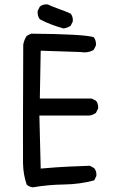

<svg xmlns="http://www.w3.org/2000/svg" viewBox="-20 -844 540 859"><path d="M127 -5.9Q111.3 -7.8 99.6 -17.6Q84 -62.5 83 -112.8Q82 -163.1 84 -644.5Q87.9 -666 99.6 -683.6L119.1 -693.4Q354.5 -691.4 399.4 -677.7Q411.1 -662.1 409.2 -640.6L399.4 -621.1Q374 -605.5 338.9 -611.3L162.1 -617.2L158.2 -403.3H389.6L409.2 -393.6Q420.9 -379.9 418.9 -358.4L409.2 -338.9Q395.5 -329.1 379.9 -327.1H156.2L162.1 -89.8Q240.2 -96.7 287.6 -98.6Q335 -100.6 381.8 -102.5L401.4 -91.8Q413.1 -78.1 411.1 -56.6L401.4 -37.1Q336.9 -19.5 266.1 -18.6Q195.3 -17.6 127 -5.9ZM263.7 -716.8Q236.3 -724.6 210 -734.4Q183.6 -744.1 158.2 -757.8Q146.5 -773.4 148.4 -794.9L158.2 -814.5Q171.9 -826.2 193.4 -824.2Q218.8 -812.5 244.1 -803.7Q269.5 -794.9 295.9 -783.2Q307.6 -769.5 305.7 -748L295.9 -728.5Q281.2 -718.8 263.7 -716.8Z"/></svg>

Font: JasonHandwriting2
Style: Regular
Weight: 400
Version: Version 1.05.10